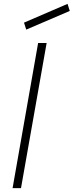

<svg xmlns="http://www.w3.org/2000/svg" viewBox="-20 -972 380 992"><path d="M340.5 -915.5 115.5 -819 104 -855 329 -952ZM221 -750 88.5 0H45L177 -750Z"/></svg>

Font: Russisch Sans ExtraLight
Style: Italic
Weight: 200
Width: 4
Italic angle: -10°
Designer: Michael Sharanda (font) & Cristiano Sobral (main changes)
Foundry: Michael Sharanda
Version: Version 2.00;September 8, 2020;FontCreator 13.0.0.2681 64-bi